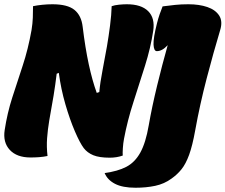

<svg xmlns="http://www.w3.org/2000/svg" viewBox="-26 -730 1058 901"><path d="M197 2Q178 6 158 7.5Q138 9 117 9Q53 9 20 -26.5Q-13 -62 -4 -120Q8 -199 31.5 -272Q55 -345 80.5 -422Q106 -499 122 -589Q127 -620 128 -647Q129 -674 129 -701Q148 -705 172 -707.5Q196 -710 220 -710Q291 -710 323.5 -683.5Q356 -657 362 -604Q374 -505 390.5 -428.5Q407 -352 428 -294L440 -298Q444 -343 455 -399.5Q466 -456 476 -513Q484 -560 490.5 -610.5Q497 -661 498 -701Q512 -706 532.5 -708Q553 -710 569 -710Q637 -710 669.5 -677.5Q702 -645 693 -585Q681 -506 654.5 -421.5Q628 -337 600 -250.5Q572 -164 556 -79Q552 -58 550.5 -34.5Q549 -11 550 0Q522 10 489 10Q440 10 412 -1.5Q384 -13 367 -35Q349 -59 325.5 -113.5Q302 -168 281 -240Q260 -312 250 -388L240 -384Q234 -334 225.5 -281.5Q217 -229 205 -164Q198 -122 195 -81.5Q192 -41 197 2ZM465 82Q526 74 566.5 53Q607 32 632.5 -14Q658 -60 672 -142Q687 -228 711 -327Q735 -426 761 -518Q747 -503 734.5 -496.5Q722 -490 710 -490Q696 -490 694.5 -520.5Q693 -551 711 -622Q716 -642 723 -662.5Q730 -683 737 -700Q767 -704 795.5 -707Q824 -710 858 -710Q909 -710 947 -697Q985 -684 1002.5 -657Q1020 -630 1007 -588Q976 -485 944 -362.5Q912 -240 890 -118Q877 -46 861.5 -3.5Q846 39 826 64Q806 89 779 108Q745 133 702.5 142Q660 151 610 151Q549 151 513.5 132.5Q478 114 465 82Z"/></svg>

Font: Recursive Sn Csl St XBk
Style: Italic
Weight: 1000
Italic angle: -15°
Version: Version 1.085;hotconv 1.1.0;makeotfexe 2.6.0; ttfautohint (v